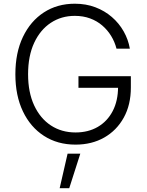

<svg xmlns="http://www.w3.org/2000/svg" viewBox="-20 -757 780 1018"><path d="M380.4 9.8Q285.2 9.8 213.4 -36.4Q141.6 -82.5 101.6 -166.3Q61.5 -250 61.5 -363.3Q61.5 -477.5 101.6 -561.3Q141.6 -645 212.6 -691.2Q283.7 -737.3 376.5 -737.3Q436 -737.3 485.6 -718.5Q535.2 -699.7 573.2 -666.7Q611.3 -633.8 635.7 -590.6Q660.2 -547.4 668.5 -499H597.7Q588.4 -535.2 569.3 -566.4Q550.3 -597.7 522.2 -621.8Q494.1 -646 457.5 -659.4Q420.9 -672.9 376.5 -672.9Q305.2 -672.9 249.3 -636Q193.4 -599.1 161.1 -529.8Q128.9 -460.4 128.9 -363.3Q128.9 -267.6 161.1 -198.2Q193.4 -128.9 250 -91.8Q306.6 -54.7 380.4 -54.7Q447.8 -54.7 498.5 -84.2Q549.3 -113.8 577.6 -168.2Q606 -222.7 606 -296.9L627.9 -291.5H396V-353H673.8V-293Q673.8 -201.2 636.2 -133.3Q598.6 -65.4 532.7 -27.8Q466.8 9.8 380.4 9.8ZM296.4 240.7 338.4 57.6H405.8L347.2 240.7Z"/></svg>

Font: Inter 16pt Light
Style: Regular
Weight: 300
Version: Version 4.001;git-66647c0bb